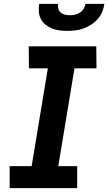

<svg xmlns="http://www.w3.org/2000/svg" viewBox="-20 -975 561 995"><path d="M30 0V-114H144L228 -621H130L129 -735H479L480 -621H366L282 -114H380V0ZM329 -815Q308 -815 288 -817.5Q268 -820 249.5 -827.5Q231 -835 216 -847Q201 -859 192 -876Q183 -893 181.5 -913.5Q180 -934 183 -955H281Q279 -942 282.5 -929.5Q286 -917 295 -909.5Q304 -902 316.5 -899Q329 -896 342 -896Q355 -896 368.5 -899Q382 -902 394 -909.5Q406 -917 413.5 -929.5Q421 -942 423 -955H521Q518 -934 509.5 -913.5Q501 -893 486 -876Q471 -859 452 -847Q433 -835 412.5 -827.5Q392 -820 371 -817.5Q350 -815 329 -815Z"/></svg>

Font: Iosevka Curly Heavy
Style: Italic
Weight: 900
Italic angle: -9°
Monospace: yes
Designer: Belleve Invis
Foundry: Belleve Invis
Version: Version 22.1.2; ttfautohint (v1.8.4)